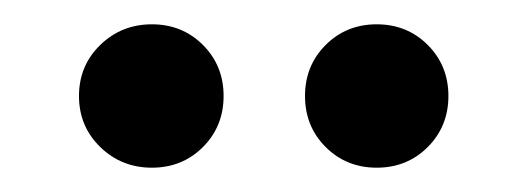

<svg xmlns="http://www.w3.org/2000/svg" viewBox="-20 -753 435 158"><path d="M45 -674Q45 -699 62.5 -716Q80 -733 105 -733Q130 -733 147 -716Q164 -699 164 -674Q164 -649 147 -632Q130 -615 105 -615Q80 -615 62.5 -632Q45 -649 45 -674ZM231 -674Q231 -699 248 -716Q265 -733 290 -733Q315 -733 332 -716Q349 -699 349 -674Q349 -649 332 -632Q315 -615 290 -615Q265 -615 248 -632Q231 -649 231 -674Z"/></svg>

Font: Prata
Style: Regular
Weight: 400
Designer: Ivan Petrov
Foundry: Cyreal
Version: Version 2.000